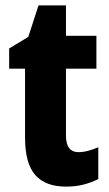

<svg xmlns="http://www.w3.org/2000/svg" viewBox="-20 -683 406 713"><path d="M272 -118Q289 -118 307.5 -123Q326 -128 345 -136V-18Q319 -5 290 2.5Q261 10 225 10Q149 10 111 -33Q73 -76 73 -173V-428H14V-503L85 -546L123 -663H225V-550H338V-428H225V-179Q225 -118 272 -118Z"/></svg>

Font: Noto Sans Lao Condensed ExtraBold
Style: Regular
Weight: 800
Width: 3
Designer: Monotype Design Team
Foundry: Monotype Imaging Inc.
Version: Version 2.003; ttfautohint (v1.8.4.7-5d5b)